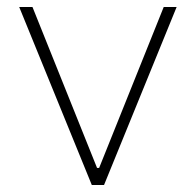

<svg xmlns="http://www.w3.org/2000/svg" viewBox="-20 -530 561 550"><path d="M243 0 35 -510H73L258 -49H264L449 -510H486L278 0Z"/></svg>

Font: Saira Thin
Style: Regular
Weight: 100
Designer: Hector Gatti with collaboration of the Omnibus-Type team
Foundry: Omnibus-Type
Version: Version 1.101